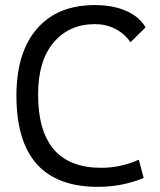

<svg xmlns="http://www.w3.org/2000/svg" viewBox="-20 -723 626 753"><path d="M363.8 9.8Q44.4 9.8 44.4 -347.7Q44.4 -517.1 124.8 -610.1Q205.1 -703.1 352.1 -703.1Q422.4 -703.1 474.6 -680.4Q526.9 -657.7 550.8 -615.7L491.7 -557.1Q468.3 -591.3 431.9 -609.9Q395.5 -628.4 353 -628.4Q251.5 -628.4 190.4 -556.6Q129.4 -484.9 129.4 -352.5Q129.4 -64.9 377 -64.9Q453.1 -64.9 524.4 -96.7L543.5 -24.9Q458 9.8 363.8 9.8Z"/></svg>

Font: CaskaydiaMono NF SemiLight
Style: Regular
Weight: 350
Designer: Aaron Bell
Foundry: Saja Typeworks
Version: Version 2111.001; ttfautohint (v1.8.4);Nerd Fonts 3.1.1